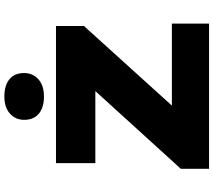

<svg xmlns="http://www.w3.org/2000/svg" viewBox="-69 -907 976 878"><g transform="rotate(-90 419.0 -468.0)"><path d="M86 0V-129L526 -613L620 -520H112V-700H739V-572L300 -87L206 -170H750V0ZM417 -755Q366 -755 338 -778.5Q310 -802 310 -846Q310 -885 338.5 -910.5Q367 -936 417 -936Q468 -936 496 -912.5Q524 -889 524 -846Q524 -806 495.5 -780.5Q467 -755 417 -755Z"/></g></svg>

Font: Lexend Mega ExtraBold
Style: Regular
Weight: 800
Designer: Bonnie Shaver-Troup, Thomas Jockin
Foundry: Lexend
Version: Version 1.007